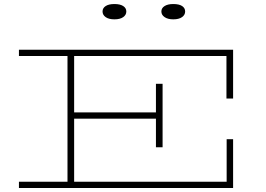

<svg xmlns="http://www.w3.org/2000/svg" viewBox="-20 -933 1322 953"><path d="M1104 -444V-655H348V-375H754V-517H787V-202H754V-344H348V-31H1105V-242H1137V0H74V-31H315V-655H74V-686H1137V-444ZM489 -876Q489 -893 504.5 -903Q520 -913 548 -913Q576 -913 591.5 -903Q607 -893 607 -876Q607 -859 591.5 -848Q576 -837 548 -837Q520 -837 504.5 -848Q489 -859 489 -876ZM781 -876Q781 -893 797 -903Q813 -913 840 -913Q869 -913 884 -903Q899 -893 899 -876Q899 -859 883.5 -848Q868 -837 840 -837Q813 -837 797 -848Q781 -859 781 -876Z"/></svg>

Font: BioRhyme Expanded ExtraLight
Style: Regular
Weight: 275
Width: 7
Designer: Aoife Mooney
Foundry: Aoife Mooney Type
Version: Version 1.001